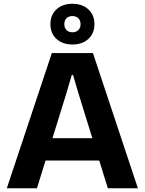

<svg xmlns="http://www.w3.org/2000/svg" viewBox="-20 -1015 781 1035"><path d="M259.4 -729H481L723.4 0H561.3L401.3 -517.1L373.7 -611H367L339.4 -517.1L179.1 0H16.7ZM246.1 -270H494L526.1 -149.7H214ZM251.7 -884.8Q251.7 -934.1 284.2 -964.4Q316.7 -994.6 370.3 -994.6Q423.9 -994.6 456.5 -964.4Q489.1 -934.2 489.1 -884.9Q489.1 -835.6 456.6 -805.4Q424.1 -775.1 370.6 -775.1Q317 -775.1 284.4 -805.3Q251.7 -835.5 251.7 -884.8ZM414.3 -884.7Q414.3 -904.4 402.4 -916.4Q390.6 -928.4 370.4 -928.4Q350.3 -928.4 338.4 -916.4Q326.6 -904.4 326.6 -884.7Q326.6 -865 338.4 -853Q350.3 -841 370.4 -841Q390.6 -841 402.4 -853Q414.3 -865 414.3 -884.7Z"/></svg>

Font: Mona Sans VF XLt
Style: Regular
Weight: 200
Designer: Deni Anggara
Foundry: GitHub
Version: Version 2.000;Glyphs 3.2.3 (3260)